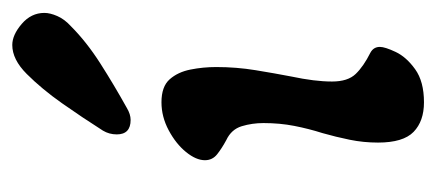

<svg xmlns="http://www.w3.org/2000/svg" viewBox="-214 -470 694 305"><g transform="rotate(-90 132.5 -317.0)"><path d="M123 10Q93 10 76 -6.5Q59 -23 59 -63Q59 -86 63.5 -108Q68 -130 74 -151Q81 -173 85.5 -196Q90 -219 90 -245Q90 -263 85 -279.5Q80 -296 63 -304Q50 -311 40.5 -318.5Q31 -326 31 -338Q31 -352 44 -368Q57 -384 78.5 -395.5Q100 -407 123 -407Q148 -407 159.5 -394Q171 -381 175 -361Q179 -341 179 -320Q179 -288 174 -257.5Q169 -227 164 -201Q160 -182 158 -166Q156 -150 156 -136Q156 -111 168 -98.5Q180 -86 202 -75Q211 -70 211 -60Q211 -52 203 -35Q195 -18 175.5 -4Q156 10 123 10ZM95 -456Q72 -456 72 -478Q72 -490 78 -500Q99 -533 121.5 -565Q144 -597 168 -621Q191 -644 214 -644Q230 -644 247.5 -629Q265 -614 265 -593Q265 -584 260 -572.5Q255 -561 244 -551Q219 -526 184.5 -504Q150 -482 114 -462Q104 -456 95 -456Z"/></g></svg>

Font: Akaya Kanadaka
Style: Regular
Weight: 400
Designer: Vaishnavi Murthy Yerkadithaya, Juan Luis Blanco Aristondo
Version: Version 1.002; ttfautohint (v1.8.3)